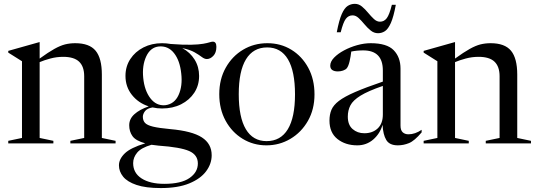

<svg xmlns="http://www.w3.org/2000/svg" viewBox="-20 -747 2800 1000"><path d="M346.5 -13.5 418.5 -28.5V-350Q418.5 -400.5 392 -425.8Q365.5 -451 309 -451Q274.5 -451 242.2 -442.2Q210 -433.5 186.5 -423.5V-28.5L258 -13.5V0H23V-13.5L94.5 -28.5V-428L23 -473V-482L184.5 -527.5H186.5V-442Q232 -475 263 -492.2Q294 -509.5 319 -515.8Q344 -522 372 -522Q445.5 -522 478 -482.8Q510.5 -443.5 510.5 -358.5V-28.5L582 -13.5V0H346.5Z M824 -182Q798.5 -182 774.5 -187.5Q746 -182.5 735 -167.8Q724 -153 724 -139Q724 -119.5 735 -107.2Q746 -95 776.8 -87.5Q807.5 -80 867.5 -74.5Q980 -64.5 1031.2 -31.5Q1082.5 1.5 1082.5 61.5Q1082.5 106 1053.5 145Q1024.5 184 965.8 208.2Q907 232.5 817.5 232.5Q739 232.5 691 216.2Q643 200 621.2 173Q599.5 146 599.5 114Q599.5 81.5 629.8 52Q660 22.5 736.5 -0.5Q687 -14 670 -38Q653 -62 653 -94.5Q653 -128 680 -152.2Q707 -176.5 754.5 -193Q700.5 -210.5 667 -252.8Q633.5 -295 633.5 -351.5Q633.5 -401 658.8 -439.5Q684 -478 727.2 -500Q770.5 -522 824 -522Q847 -522 869 -518Q934.5 -513 975 -514Q1015.5 -515 1038 -519Q1060.5 -523 1071.2 -526.5Q1082 -530 1088.5 -530Q1107 -530 1107 -503Q1107 -472.5 1091 -456Q1075 -439.5 1057.5 -439.5Q1045 -439.5 1031 -450.2Q1017 -461 993.5 -474.5Q970 -488 929.5 -496.5Q970 -474.5 993.5 -436.8Q1017 -399 1017 -351.5Q1017 -302.5 992 -264.2Q967 -226 923.5 -204Q880 -182 824 -182ZM840.5 -199Q888.5 -205 910 -252Q931.5 -299 924 -364Q917 -431.5 886.5 -470.2Q856 -509 807.5 -505Q763.5 -500.5 741.5 -453Q719.5 -405.5 726 -341Q732.5 -275.5 763.2 -235.2Q794 -195 840.5 -199ZM673.5 102.5Q673.5 154 717.2 182.2Q761 210.5 835.5 210.5Q923.5 210.5 967 180.2Q1010.5 150 1010.5 104.5Q1010.5 59.5 965 39.5Q919.5 19.5 805.5 11.5Q786 9.5 769 7Q715.5 22.5 694.5 47.8Q673.5 73 673.5 102.5Z M1367.5 10Q1299.5 10 1243.8 -24Q1188 -58 1155 -118.2Q1122 -178.5 1122 -256.5Q1122 -334.5 1155.8 -394.5Q1189.5 -454.5 1246.2 -488.2Q1303 -522 1372.5 -522Q1442 -522 1497.5 -488Q1553 -454 1585.5 -394Q1618 -334 1618 -255.5Q1618 -177.5 1583.8 -117.5Q1549.5 -57.5 1492.5 -23.8Q1435.5 10 1367.5 10ZM1368.5 -12Q1441.5 -12 1479 -73.8Q1516.5 -135.5 1516.5 -255.5Q1516.5 -376 1479.8 -438Q1443 -500 1371.5 -500Q1299 -500 1261.2 -438.2Q1223.5 -376.5 1223.5 -256.5Q1223.5 -136 1260.5 -74Q1297.5 -12 1368.5 -12Z M2176 -57.5Q2139 -13.5 2110.5 -1.8Q2082 10 2052 10Q2008.5 10 1991.8 -18Q1975 -46 1972.5 -97Q1959 -50.5 1923.8 -20.2Q1888.5 10 1841 10Q1779 10 1737.5 -23Q1696 -56 1696 -119Q1696 -150.5 1706.2 -175Q1716.5 -199.5 1745.2 -221.5Q1774 -243.5 1829.2 -267.5Q1884.5 -291.5 1974 -322V-380Q1974 -484.5 1872 -484.5Q1837.5 -484.5 1809.5 -478.5Q1806.5 -452.5 1800.8 -427.8Q1795 -403 1786.5 -392Q1780 -384 1766.8 -379.5Q1753.5 -375 1739.5 -375Q1721.5 -375 1710.8 -382.2Q1700 -389.5 1700 -405Q1700 -426 1720 -446.8Q1740 -467.5 1771.8 -484.5Q1803.5 -501.5 1840.2 -511.8Q1877 -522 1910.5 -522Q1995 -522 2030.5 -485.5Q2066 -449 2066 -389.5V-93Q2066 -68.5 2077.5 -58Q2089 -47.5 2107.5 -47.5Q2142 -47.5 2176 -71ZM1791.5 -139.5Q1791.5 -96.5 1816.5 -74.8Q1841.5 -53 1877.5 -53Q1920.5 -53 1947.2 -78.2Q1974 -103.5 1974 -150.5V-299.5Q1897 -273 1857.8 -248.8Q1818.5 -224.5 1805 -198.2Q1791.5 -172 1791.5 -139.5ZM2041.5 -722Q2030 -659.5 2015.8 -627.5Q2001.5 -595.5 1985 -584.8Q1968.5 -574 1949 -574Q1928 -574 1910.8 -588Q1893.5 -602 1878.2 -620.5Q1863 -639 1848 -653Q1833 -667 1816.5 -667Q1795 -667 1781.2 -649Q1767.5 -631 1754.5 -579H1734Q1746 -642 1760 -673.8Q1774 -705.5 1791 -716.2Q1808 -727 1828 -727Q1848.5 -727 1865.2 -713Q1882 -699 1897.2 -680.5Q1912.5 -662 1927.5 -648Q1942.5 -634 1959 -634Q1980.5 -634 1994.2 -652Q2008 -670 2021 -722Z M2510 -13.5 2582 -28.5V-350Q2582 -400.5 2555.5 -425.8Q2529 -451 2472.5 -451Q2438 -451 2405.8 -442.2Q2373.5 -433.5 2350 -423.5V-28.5L2421.5 -13.5V0H2186.5V-13.5L2258 -28.5V-428L2186.5 -473V-482L2348 -527.5H2350V-442Q2395.5 -475 2426.5 -492.2Q2457.5 -509.5 2482.5 -515.8Q2507.5 -522 2535.5 -522Q2609 -522 2641.5 -482.8Q2674 -443.5 2674 -358.5V-28.5L2745.5 -13.5V0H2510Z"/></svg>

Font: Newsreader Display
Style: Regular
Weight: 400
Designer: Hugues Gentile
Foundry: Production Type
Version: Version 1.001